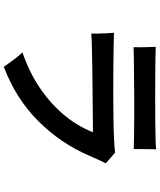

<svg xmlns="http://www.w3.org/2000/svg" viewBox="67 -884 865 1040"><g transform="rotate(90 500.0 -363.5)"><path d="M341 49Q334 38 320.5 19Q307 0 291.5 -19.5Q276 -39 263 -52Q364 -86 449 -142Q534 -198 597.5 -272Q661 -346 696 -434Q676 -434 635 -433.5Q594 -433 541 -432.5Q488 -432 431.5 -431.5Q375 -431 321.5 -430Q268 -429 226 -428Q184 -427 161 -425Q162 -436 161.5 -460.5Q161 -485 159.5 -510.5Q158 -536 157 -548Q182 -547 233 -546Q284 -545 350 -544.5Q416 -544 487 -544Q558 -544 623 -545Q688 -546 736.5 -548.5Q785 -551 806 -554Q817 -544 835 -529Q853 -514 864 -503Q857 -490 845 -464Q833 -438 822 -412Q755 -257 634 -136.5Q513 -16 341 49ZM235 -654Q236 -669 235.5 -691Q235 -713 234.5 -736Q234 -759 233 -774Q251 -773 293 -772.5Q335 -772 391 -771.5Q447 -771 508 -771Q569 -771 625.5 -771.5Q682 -772 725.5 -773Q769 -774 788 -776Q788 -763 787.5 -740.5Q787 -718 787 -695Q787 -672 787 -655Q765 -656 721 -656.5Q677 -657 621.5 -657.5Q566 -658 506.5 -657.5Q447 -657 392 -656.5Q337 -656 295.5 -655.5Q254 -655 235 -654Z"/></g></svg>

Font: Zen Kaku Gothic Antique
Style: Bold
Weight: 700
Designer: Yoshimichi Ohira
Foundry: Positype
Version: Version 1.001